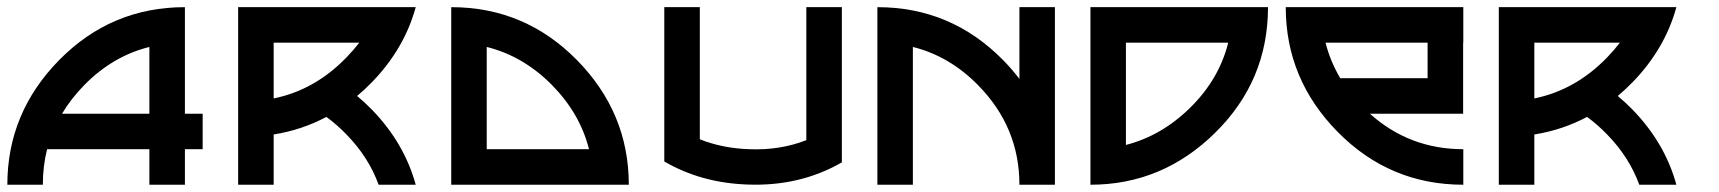

<svg xmlns="http://www.w3.org/2000/svg" viewBox="-69 -508 4728 528"><path d="M341.8 -378.9Q241.7 -354 163.6 -274.9Q126.5 -237.3 101.6 -195.3H341.8ZM60.5 -97.7Q48.8 -51.3 48.8 0H-48.8Q-48.8 -198.2 94.2 -343.3Q237.3 -488.3 439.5 -488.3V-195.3H488.3V-97.7H439.5V0H341.8V-97.7Z M683.6 -390.6V-237.3Q796.9 -260.3 883.8 -350.1Q902.8 -369.6 918.9 -390.6ZM913.1 -244.1Q934.1 -226.6 954.1 -206.1Q1043 -114.3 1074.2 0H972.2Q944.8 -75.7 883.8 -138.2Q857.4 -165.5 828.6 -186.5Q760.7 -150.4 683.6 -138.2V0H585.9V-488.3H1074.2Q1043 -374 954.1 -282.2Q934.1 -261.7 913.1 -244.1Z M1269.5 -97.7H1550.8Q1525.9 -196.3 1448.2 -274.9Q1369.6 -354 1269.5 -378.9ZM1171.9 0V-488.3Q1374 -488.3 1517.1 -343.3Q1660.2 -198.2 1660.2 0Z M2148.4 -122.6V-488.3H2246.1V-61.5Q2130.9 4.9 1987.3 -0.5Q1858.9 -4.9 1757.8 -64V-488.3H1855.5V-125Q1918 -100.1 1991.2 -97.7Q2076.2 -94.2 2148.4 -122.6Z M2441.4 -378.9V0H2343.8V-488.3Q2545.9 -488.3 2689 -343.3Q2713.9 -317.9 2734.4 -291V-488.3H2832V0H2734.4Q2734.4 -158.7 2620.1 -274.4Q2541.5 -354 2441.4 -378.9Z M2929.7 -488.3H3418Q3418 -286.1 3272.9 -143.1Q3127.9 0 2929.7 0ZM3027.3 -390.6V-109.4Q3126 -134.8 3204.6 -212.4Q3283.7 -290.5 3308.6 -390.6Z M3954.6 -195.3V-390.6H3955.1V-488.3H3466.8Q3466.8 -290 3609.9 -145Q3752.9 0 3955.1 0V-97.7Q3807.1 -97.7 3698.2 -195.3ZM3856.9 -390.6V-293H3616.7Q3589.4 -338.9 3576.2 -390.6Z M4150.4 -390.6V-237.3Q4263.7 -260.3 4350.6 -350.1Q4369.6 -369.6 4385.7 -390.6ZM4379.9 -244.1Q4400.9 -226.6 4420.9 -206.1Q4509.8 -114.3 4541 0H4439Q4411.6 -75.7 4350.6 -138.2Q4324.2 -165.5 4295.4 -186.5Q4227.5 -150.4 4150.4 -138.2V0H4052.7V-488.3H4541Q4509.8 -374 4420.9 -282.2Q4400.9 -261.7 4379.9 -244.1Z"/></svg>

Font: Arounder
Style: Regular
Weight: 400
Designer: Maxim Raikov
Foundry: Maxim Raikov
Version: Version 1.00 March 23, 2021, initial release